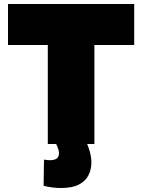

<svg xmlns="http://www.w3.org/2000/svg" viewBox="-20 -720 703 960"><path d="M200 78Q209 80 217 80.5Q225 81 231 81Q252 81 263.5 72.5Q275 64 275 46Q275 38 272.5 29Q270 20 265.5 9.5Q261 -1 254 -8H412Q418 4 424 21.5Q430 39 433.5 57.5Q437 76 437 92Q437 127 422.5 156Q408 185 375 202.5Q342 220 285 220Q265 220 243.5 217.5Q222 215 198 209ZM651 -495H452V0H219V-495H20V-700H651Z"/></svg>

Font: Georama Black
Style: Regular
Weight: 900
Designer: Jean-Baptiste Levee
Foundry: Production Type
Version: Version 1.001